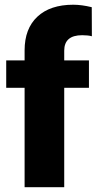

<svg xmlns="http://www.w3.org/2000/svg" viewBox="-20 -780 403 800"><path d="M82.5 0V-414.1H5.9V-528.3H82.5V-570.3Q82.5 -660.6 135.7 -710.4Q189 -760.3 285.2 -760.3Q320.3 -760.3 362.3 -750L362.8 -628.9Q347.7 -633.3 322.3 -633.3Q247.6 -633.3 247.6 -568.8V-528.3H350.6V-414.1H247.6V0Z"/></svg>

Font: Sadagaat-English
Style: Regular
Weight: 900
Designer: Ahmed alsheikh
Foundry: Ahmed alsheikh Design
Version: Version 2.137;January 17, 2018;FontCreator 11.0.0.2408 64-bi